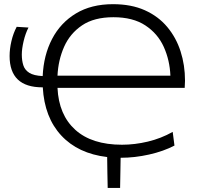

<svg xmlns="http://www.w3.org/2000/svg" viewBox="-20 -746 960 920"><path d="M183.5 -327.5Q26 -327.5 26 -477.5Q26 -512 34.8 -549.2Q43.5 -586.5 60 -617.5L116.5 -614Q102 -586 93.2 -549Q84.5 -512 84.5 -484.5Q84.5 -455.5 91.8 -433Q99 -410.5 120.5 -397Q142 -383.5 184.5 -381.5Q189 -481.5 229.5 -559.2Q270 -637 343.8 -681.5Q417.5 -726 521.5 -726Q609 -726 673.8 -697Q738.5 -668 781.2 -617Q824 -566 845.2 -500Q866.5 -434 866.5 -359.5L865 -325H255.5Q261.5 -195.5 340.8 -124Q420 -52.5 564.5 -52.5Q625.5 -52.5 688.5 -67.5Q751.5 -82.5 807.5 -114L816 -48.5Q763.5 -21 694.5 -5.5Q625.5 10 558.5 10H558Q557.5 46.5 556.8 82.5Q556 118.5 555.5 154.5H496Q495 117.5 494.5 80.5Q494 43.5 493.5 6.5Q354 -10 273.5 -96.8Q193 -183.5 185 -327.5ZM523.5 -663.5Q431 -663.5 373.2 -624.5Q315.5 -585.5 287.2 -521.8Q259 -458 255.5 -383.5H796.5Q793.5 -457.5 764.8 -521.2Q736 -585 676.5 -624.2Q617 -663.5 523.5 -663.5Z"/></svg>

Font: Commissioner Light
Style: Regular
Weight: 300
Designer: Kostas Bartsokas
Foundry: Kostas Bartsokas
Version: Version 1.000; ttfautohint (v1.8.3)